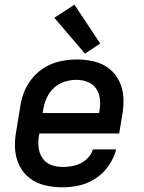

<svg xmlns="http://www.w3.org/2000/svg" viewBox="-20 -792 616 820"><path d="M247 8Q284 8 320.5 -0.5Q357 -9 390 -31Q423 -53 445 -85.5Q467 -118 476 -154H377Q370 -129 347.5 -110Q325 -91 299 -85Q273 -79 248 -79Q221 -79 197.5 -88Q174 -97 160.5 -118Q147 -139 144.5 -164.5Q142 -190 147 -216L148 -222H489L502 -300Q509 -338 507 -375Q505 -412 489.5 -444.5Q474 -477 446 -499Q418 -521 382 -529.5Q346 -538 309 -538Q276 -538 242.5 -531.5Q209 -525 178 -508Q147 -491 123 -464Q99 -437 85.5 -405Q72 -373 67 -340L49 -230Q42 -192 44.5 -154.5Q47 -117 63 -84.5Q79 -52 107.5 -30.5Q136 -9 172.5 -0.5Q209 8 247 8ZM162 -309 165 -326Q169 -351 180 -375Q191 -399 211.5 -417.5Q232 -436 257 -443.5Q282 -451 307 -451Q333 -451 356 -441.5Q379 -432 392 -411.5Q405 -391 407 -365.5Q409 -340 404 -314L403 -309ZM343 -563 408 -606 298 -772 212 -716Z"/></svg>

Font: Iosevka Sparkle Medium Oblique
Style: Regular
Weight: 500
Italic angle: -9°
Designer: Belleve Invis
Foundry: Belleve Invis
Version: Version 4.5.0; ttfautohint (v1.8.3)